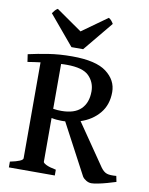

<svg xmlns="http://www.w3.org/2000/svg" viewBox="-94 -930 778 1005"><g transform="rotate(10 295.0 -427.5)"><path d="M461.4 6.8Q447.8 6.8 434.1 -1.2Q420.4 -9.3 413.6 -20L271 -288.6Q266.1 -288.1 260.5 -288.1Q254.9 -288.1 249.5 -288.1Q237.3 -288.1 224.4 -289.3Q211.4 -290.5 197.8 -293.5V-60.5Q197.8 -54.7 214.4 -46.1Q231 -37.6 266.6 -30.8V0H22.5V-30.8Q90.3 -44.4 90.3 -60.5V-570.3Q73.2 -568.4 55.9 -565.7Q38.6 -563 22.5 -560.5L16.6 -600.6Q65.9 -611.8 123.3 -620.8Q180.7 -629.9 248.5 -629.9Q375 -629.9 430.9 -587.4Q486.8 -544.9 486.8 -481.9Q486.8 -414.1 449 -368.9Q411.1 -323.7 350.1 -303.7L502 -82.5Q517.6 -61.5 534.4 -56.2Q551.3 -50.8 584 -53.7L590.3 -22.9Q568.8 -16.1 543.7 -9Q518.6 -2 496.3 2.4Q474.1 6.8 461.4 6.8ZM241.2 -338.9Q311 -338.9 345.2 -372.6Q379.4 -406.2 379.4 -466.8Q379.4 -514.6 346.4 -548.1Q313.5 -581.5 228 -581.5Q221.2 -581.5 213.4 -581.3Q205.6 -581.1 197.8 -580.6V-342.3Q210.9 -340.3 220.7 -339.6Q230.5 -338.9 241.2 -338.9ZM235.8 -676.8 104 -834Q110.8 -843.8 116.9 -850.6Q123 -857.4 130.9 -861.8L268.1 -766.1L401.9 -861.8Q410.2 -857.4 416 -850.6Q421.9 -843.8 427.7 -834L297.9 -676.8Z"/></g></svg>

Font: David Libre Medium
Style: Regular
Weight: 500
Designer: Ismar David, J. Victor Gaultney, Annie Olsen and Meir Sadan
Foundry: Monotype Imaging Inc. & SIL International
Version: Version 1.100; ttfautohint (v1.8.4.7-5d5b)